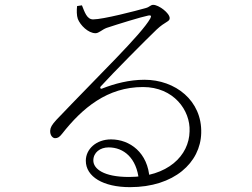

<svg xmlns="http://www.w3.org/2000/svg" viewBox="-20 -752 1040 792"><path d="M516 20C699 20 807 -82 810 -203C814 -337 703 -423 576 -423C513 -423 453 -407 402 -387C394 -383 391 -391 396 -396C445 -450 582 -588 626 -630C662 -664 680 -662 680 -677C680 -698 635 -732 612 -732C601 -732 597 -723 582 -719C540 -707 405 -672 364 -672C338 -672 329 -703 318 -730L298 -727C296 -710 296 -688 301 -674C311 -648 344 -615 374 -615C388 -615 401 -630 420 -637C465 -652 562 -682 592 -688C602 -690 606 -687 600 -676C563 -610 394 -448 212 -257C194 -237 188 -227 187 -213C186 -193 198 -182 207 -182C218 -182 225 -186 236 -200C320 -307 423 -393 570 -393C696 -393 766 -297 762 -210C760 -110 672 -22 512 -22C407 -22 365 -56 365 -90C365 -123 393 -144 428 -144C490 -144 544 -101 553 -8L597 -14C591 -123 515 -177 438 -177C377 -177 334 -137 334 -89C334 -23 406 20 516 20Z"/></svg>

Font: Source Han Serif CN VF
Style: Regular
Weight: 250
Designer: Ryoko NISHIZUKA 西塚涼子 (kana & ideographs); Frank Grießhammer (Latin, Greek & Cyrillic); Wenlong ZHANG 张文龙 (bopomofo); San
Foundry: Adobe
Version: Version 2.002;hotconv 1.1.0;makeotfexe 2.6.0